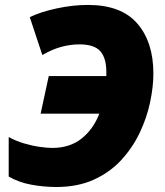

<svg xmlns="http://www.w3.org/2000/svg" viewBox="-20 -745 668 775"><path d="M207 9.8Q157.7 9.8 107.4 0.7Q57.1 -8.3 15.1 -32.2V-191.9Q43 -176.3 75.9 -166.5Q108.9 -156.7 139.4 -152.3Q169.9 -147.9 190.9 -147.9Q261.7 -147.9 309.1 -185.5Q356.4 -223.1 380.9 -286.1H144L176.8 -438H409.2V-454.1Q409.2 -510.7 384.8 -538.3Q360.4 -565.9 300.8 -565.9Q265.6 -565.9 228.5 -556.2Q191.4 -546.4 150.9 -522.9L100.1 -675.8Q144.5 -697.3 209.5 -711.2Q274.4 -725.1 335 -725.1Q469.2 -725.1 534.2 -650.1Q599.1 -575.2 599.1 -448.2Q599.1 -394.5 585.9 -332.3Q572.8 -270 544.2 -209.7Q515.6 -149.4 470 -99.6Q424.3 -49.8 359.1 -20Q293.9 9.8 207 9.8Z"/></svg>

Font: Open Sans ExtraBold
Style: Italic
Weight: 800
Italic angle: -12°
Designer: Monotype Design Team
Foundry: Monotype Imaging Inc.
Version: Version 3.000; ttfautohint (v1.8.4)